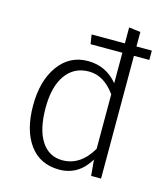

<svg xmlns="http://www.w3.org/2000/svg" viewBox="-112 -831 816 931"><g transform="rotate(15 296.0 -366.0)"><path d="M273.9 -37.1Q364.7 -37.1 420.9 -133.8V-407.2Q364.7 -486.3 289.1 -486.3Q213.9 -486.3 171.9 -426.8Q129.9 -367.7 130.4 -259.8Q130.9 -152.3 168.9 -94.7Q207 -37.1 273.9 -37.1ZM556.2 -663.1V-616.2H479V0H429.2L421.9 -80.1Q367.7 10.7 271 10.7Q174.3 10.7 121.6 -61.5Q68.8 -133.8 68.8 -257.8Q68.8 -381.8 124 -458Q179.2 -534.2 271 -534.2Q362.8 -534.2 420.9 -462.9V-616.2H261.2L253.9 -663.1H420.9V-743.2L479 -735.8V-663.1Z"/></g></svg>

Font: FiraSans-Light
Style: Regular
Weight: 300
Designer: Carrois Corporate & Edenspiekermann AG
Foundry: Carrois Corporate GbR & Edenspiekermann AG
Version: Version 3.106;PS 003.106;hotconv 1.0.70;makeotf.lib2.5.58329